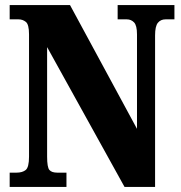

<svg xmlns="http://www.w3.org/2000/svg" viewBox="-20 -734 712 754"><path d="M18 0V-56H45Q68 -56 81 -66.5Q94 -77 94 -119V-599Q94 -638 81.5 -648Q69 -658 53 -658H18V-714H255L518 -228V-599Q518 -634 506.5 -646Q495 -658 478 -658H442V-714H665V-658H630Q611 -658 600 -644.5Q589 -631 589 -595V0H469L165 -549V-119Q165 -77 174 -66.5Q183 -56 205 -56H241V0Z"/></svg>

Font: Noto Serif Armenian ExtraCondensed Black
Style: Regular
Weight: 900
Width: 2
Designer: Monotype Design Team
Foundry: Monotype Imaging Inc.
Version: Version 2.008; ttfautohint (v1.8.4.7-5d5b)